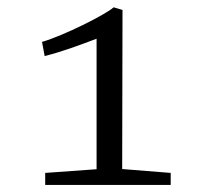

<svg xmlns="http://www.w3.org/2000/svg" viewBox="-20 -862 570 531"><path d="M105 -350.6H452.1V-383.8L317.9 -394.5L318.8 -834.5L294.4 -841.8C271.5 -821.3 155.3 -763.2 96.2 -746.1L103.5 -707C152.8 -719.2 200.2 -737.3 247.1 -754.9V-394L105 -383.8Z"/></svg>

Font: Merriweather
Style: Light
Weight: 250
Designer: Eben Sorkin ( eben@eyebytes.com )
Foundry: Sorkin Type Co.
Version: Version 1.003